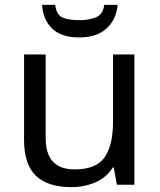

<svg xmlns="http://www.w3.org/2000/svg" viewBox="-20 -760 658 790"><path d="M533 -536V0H461L448 -71H444Q418 -29 372 -9.5Q326 10 274 10Q177 10 128 -36.5Q79 -83 79 -185V-536H168V-191Q168 -63 287 -63Q376 -63 410.5 -113Q445 -163 445 -257V-536ZM464 -740Q459 -680 418.5 -643Q378 -606 306 -606Q232 -606 194.5 -642.5Q157 -679 153 -740H207Q212 -699 237 -688Q262 -677 308 -677Q347 -677 375.5 -689Q404 -701 409 -740Z"/></svg>

Font: Noto Sans Khudawadi
Style: Regular
Weight: 400
Designer: Monotype Design Team
Foundry: Monotype Imaging Inc.
Version: Version 2.003; ttfautohint (v1.8.4.7-5d5b)